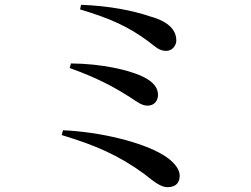

<svg xmlns="http://www.w3.org/2000/svg" viewBox="-20 -750 1040 796"><path d="M602 -682C532 -706 432 -726 316 -730L312 -711C442 -672 512 -639 593 -580C628 -553 641 -539 670 -539C697 -540 711 -564 711 -582C711 -641 651 -669 602 -682ZM269 -468C398 -422 468 -379 519 -347C553 -324 570 -312 592 -312C620 -312 635 -333 635 -356C635 -394 605 -418 562 -437C511 -459 406 -486 274 -487ZM236 -190C375 -148 473 -106 579 -28C617 2 646 26 674 26C712 26 725 5 725 -22C725 -50 699 -82 656 -108C568 -161 397 -203 241 -210Z"/></svg>

Font: Source Han Serif CN SemiBold
Style: Regular
Weight: 600
Designer: Ryoko NISHIZUKA 西塚涼子 (kana & ideographs); Frank Grießhammer (Latin, Greek & Cyrillic); Wenlong ZHANG 张文龙 (bopomofo); San
Foundry: Adobe Systems Incorporated
Version: Version 1.000;PS 1;hotconv 16.6.53;makeotf.lib2.5.65590